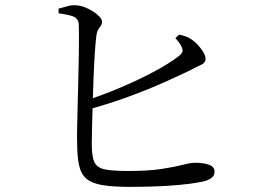

<svg xmlns="http://www.w3.org/2000/svg" viewBox="-20 -744 1040 749"><path d="M487 -15Q420 -15 379 -22Q338 -29 317 -47Q296 -65 288.5 -99Q281 -133 281 -186Q280 -208 281 -247.5Q282 -287 283 -335.5Q284 -384 285.5 -434.5Q287 -485 287.5 -529.5Q288 -574 288 -606.5Q288 -639 287 -651Q285 -672 266.5 -679.5Q248 -687 209 -692L208 -710Q225 -715 243.5 -720Q262 -725 279 -723Q295 -722 311.5 -715.5Q328 -709 343.5 -699Q359 -689 368.5 -678.5Q378 -668 378 -659Q378 -650 373 -643.5Q368 -637 363 -628.5Q358 -620 356 -605Q353 -582 350 -538.5Q347 -495 345 -443Q343 -391 341.5 -339Q340 -287 339 -245.5Q338 -204 338 -182Q338 -133 348.5 -111Q359 -89 390 -83Q421 -77 480 -77Q560 -77 611 -85Q662 -93 692.5 -101Q723 -109 740 -109Q775 -109 796 -101Q817 -93 817 -75Q817 -60 807.5 -52Q798 -44 784 -39Q763 -33 723 -27.5Q683 -22 624 -18.5Q565 -15 487 -15ZM307 -349Q381 -373 452.5 -403.5Q524 -434 582.5 -465.5Q641 -497 676 -524Q689 -534 691.5 -542Q694 -550 688 -562Q684 -571 677.5 -579.5Q671 -588 664 -595L679 -609Q693 -606 704.5 -602Q716 -598 726 -591Q747 -577 764.5 -553.5Q782 -530 782 -514Q782 -499 764 -491Q746 -483 718 -468Q681 -450 619.5 -422.5Q558 -395 480.5 -366.5Q403 -338 314 -314Z"/></svg>

Font: Noto Serif JP ExtraLight
Style: Regular
Weight: 400
Version: Version 2.003-H1;hotconv 1.1.1;makeotfexe 2.6.0